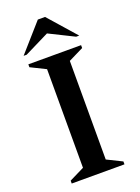

<svg xmlns="http://www.w3.org/2000/svg" viewBox="-161 -931 726 999"><g transform="rotate(-20 202.0 -431.0)"><path d="M56 0V-16L139 -57V-603L56 -644V-660H348V-644L265 -603V-57L348 -16V0ZM48 -710 182 -862H222L356 -710H339L202 -778L65 -710Z"/></g></svg>

Font: Spectral SemiBold
Style: Regular
Weight: 600
Designer: Jean-Baptiste Levee
Foundry: Production Type
Version: Version 2.001